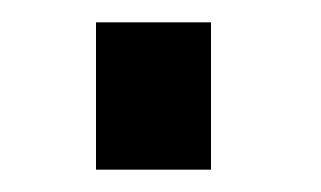

<svg xmlns="http://www.w3.org/2000/svg" viewBox="-20 -152 288 172"><path d="M66 0V-132H169V0Z"/></svg>

Font: TitilliumText22L Lt
Style: Medium
Weight: 500
Designer: Campivisivi
Foundry: Campivisivi
Version: 1.000